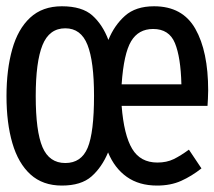

<svg xmlns="http://www.w3.org/2000/svg" viewBox="-23 -571 673 603"><path d="M461 -551.3Q550.3 -551.3 590.5 -480.5Q630.8 -409.7 630.8 -286.7Q630.8 -272.8 630 -260.5Q629.2 -248.2 628.7 -238.5H359Q366.2 -146.7 392.1 -103.6Q417.9 -60.5 471.3 -60.5Q500.5 -60.5 522.6 -71.3Q544.6 -82.1 570.3 -101L609.7 -42.1Q579 -17.9 546.2 -3.1Q513.3 11.8 470.3 11.8Q413.8 11.8 375.4 -15.4Q336.9 -42.6 316.4 -92.3Q296.9 -45.6 264.4 -16.9Q231.8 11.8 171.3 11.8Q111.3 11.8 72.8 -23.1Q34.4 -57.9 15.9 -121.3Q-2.6 -184.6 -2.6 -269.2Q-2.6 -352.3 15.4 -416.2Q33.3 -480 71.8 -515.6Q110.3 -551.3 171.3 -551.3Q234.9 -551.3 267.2 -522.3Q299.5 -493.3 317.4 -445.6Q335.9 -491.3 369.5 -521.3Q403.1 -551.3 461 -551.3ZM182.1 -482.1Q131.8 -482.1 110.5 -429.5Q89.2 -376.9 89.2 -269.2Q89.2 -158.5 110.5 -108.7Q131.8 -59 182.1 -59Q232.3 -59 252.3 -106.9Q272.3 -154.9 272.3 -270.3Q272.3 -377.9 251.8 -430Q231.3 -482.1 182.1 -482.1ZM457.9 -480Q411.8 -480 388.7 -441.3Q365.6 -402.6 359 -306.2H546.7Q544.6 -391.3 526.4 -435.6Q508.2 -480 457.9 -480Z"/></svg>

Font: FiraCode Nerd Font
Style: Regular
Weight: 400
Designer: Carrois Corporate, Edenspiekermann AG, Nikita Prokopov
Foundry: Carrois Corporate, Edenspiekermann AG, Nikita Prokopov
Version: Version 6.002;Nerd Fonts 2.2.2